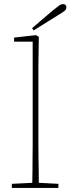

<svg xmlns="http://www.w3.org/2000/svg" viewBox="-20 -920 345 940"><path d="M38 0V-20L138 -25Q139 -51 139 -84.5Q139 -118 139.5 -151Q140 -184 140 -210V-716H49V-736L156 -748L170 -740L168 -598V-210Q168 -184 168.5 -150.5Q169 -117 169.5 -84Q170 -51 170 -25L266 -20V0ZM137 -782Q164 -805 190.5 -828Q217 -851 240 -870Q261 -887 270.5 -893.5Q280 -900 287 -900Q305 -900 305 -883Q305 -874 295 -866Q285 -858 260 -843Q232 -826 203 -807.5Q174 -789 145 -771Z"/></svg>

Font: Source Serif 4 ExtraLight
Style: Regular
Weight: 200
Designer: Frank Grießhammer
Foundry: Adobe
Version: Version 4.005;hotconv 1.1.0;makeotfexe 2.6.0